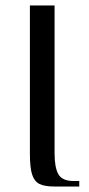

<svg xmlns="http://www.w3.org/2000/svg" viewBox="-20 -680 325 700"><path d="M89 -120V-660H179V-120Q179 -69 193 -44.5Q207 -20 249 -20H269V0H179Q142 0 123.5 -9.5Q105 -19 97 -44Q89 -69 89 -120Z"/></svg>

Font: ZCOOL XiaoWei
Style: Regular
Weight: 400
Version: Version 1.000